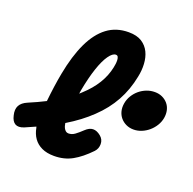

<svg xmlns="http://www.w3.org/2000/svg" viewBox="-187 -872 1019 1015"><g transform="rotate(20 322.5 -365.0)"><path d="M414 -89Q367 -40 322 -15Q277 10 220 10Q179 10 150.5 -3.5Q122 -17 105 -41Q88 -65 82 -98L80 -104Q52 -91 21 -78Q-9 -66 -27.5 -76.5Q-46 -87 -53 -119Q-61 -151 -49.5 -172.5Q-38 -194 -7 -207Q43 -228 86 -250Q95 -338 109 -412Q129 -518 163.5 -591Q198 -664 248.5 -702Q299 -740 369 -740Q415 -740 443 -722Q471 -704 485 -675Q499 -646 501 -609.5Q503 -573 495 -536Q480 -459 444.5 -394.5Q409 -330 351 -275Q295 -221 217 -174Q217 -172 218 -170Q220 -157 224.5 -148Q229 -139 235.5 -133.5Q242 -128 251 -128Q270 -128 286.5 -140Q303 -152 324 -172Q346 -193 367 -193.5Q388 -194 410 -176Q431 -159 431 -133Q431 -107 414 -89ZM233 -345Q240 -352 247 -358Q292 -399 319.5 -444Q347 -489 357 -538Q359 -547 360.5 -558.5Q362 -570 361.5 -580.5Q361 -591 357.5 -598Q354 -605 345 -605Q327 -605 306.5 -576Q286 -547 268 -493.5Q250 -440 236 -365Q234 -355 233 -345ZM474 -378Q478 -402 490.5 -422.5Q503 -443 521 -458Q539 -473 561 -481.5Q583 -490 607 -490Q630 -490 648.5 -481.5Q667 -473 680 -458Q693 -443 698 -422.5Q703 -402 699 -378Q695 -355 682.5 -334.5Q670 -314 652 -298.5Q634 -283 612 -274Q590 -265 567 -265Q544 -265 525 -274Q506 -283 493 -298.5Q480 -314 475 -334.5Q470 -355 474 -378Z"/></g></svg>

Font: Maple Mono NL ExtraBold
Style: Italic
Weight: 800
Italic angle: -10°
Monospace: yes
Designer: subframe7536
Version: Version 7.000